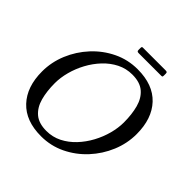

<svg xmlns="http://www.w3.org/2000/svg" viewBox="-224 -1077 1277 1277"><g transform="rotate(45 415.0 -438.0)"><path d="M160 -305Q160 -229 176.2 -169Q192.5 -109 232.8 -74.5Q273 -40 345 -40Q403 -40 453 -65.2Q503 -90.5 543 -133Q583 -175.5 611.5 -228.2Q640 -281 655 -337.2Q670 -393.5 670 -445Q670 -521 653.8 -581Q637.5 -641 597.2 -675.5Q557 -710 485 -710Q427 -710 377 -684.8Q327 -659.5 287 -617Q247 -574.5 218.5 -521.8Q190 -469 175 -412.8Q160 -356.5 160 -305ZM345 10Q200.5 10 122.8 -72.8Q45 -155.5 45 -300Q45 -387.5 79.2 -469.8Q113.5 -552 174 -617.5Q234.5 -683 314.2 -721.5Q394 -760 485 -760Q630 -760 707.5 -677.5Q785 -595 785 -450Q785 -362.5 750.8 -280.2Q716.5 -198 656 -132.5Q595.5 -67 515.8 -28.5Q436 10 345 10ZM397.5 -856V-872.5Q397.5 -879.5 399.2 -882.8Q401 -886 407.5 -886H620.5Q630 -886 633.8 -883.2Q637.5 -880.5 637.5 -870.5V-855Q637.5 -847 636 -843.5Q634.5 -840 626.5 -840H415Q405.5 -840 401.5 -842.8Q397.5 -845.5 397.5 -856Z"/></g></svg>

Font: Besley
Style: Italic
Weight: 400
Italic angle: -13°
Designer: Owen Earl
Foundry: indestructible type*
Version: Version 4.000; ttfautohint (v1.8.4.7-5d5b)